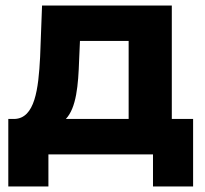

<svg xmlns="http://www.w3.org/2000/svg" viewBox="-20 -558 741 694"><path d="M601 -128V-538H132L125 -352C119 -235 106 -130 32 -128H10V116H155V0H533V116H678V-128ZM266 -341 269 -410H445V-128H218C256 -168 263 -250 266 -341Z"/></svg>

Font: AWKNG-Font
Style: Bold
Weight: 700
Designer: Awakening Church
Foundry: Awakening Church
Version: Version 1.700;PS 001.700;hotconv 1.0.88;makeotf.lib2.5.64775